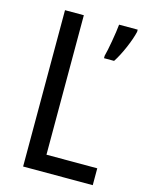

<svg xmlns="http://www.w3.org/2000/svg" viewBox="-110 -780 637 847"><g transform="rotate(15 208.5 -357.0)"><path d="M80 0H398V-77H166V-714H80ZM412 -704V-714H327C324 -679 309 -592 301 -565V-554H347C372 -591 403 -663 412 -704Z"/></g></svg>

Font: Noto Sans Ethiopic Condensed
Style: Regular
Weight: 400
Width: 3
Designer: Monotype Design Team
Foundry: Monotype Imaging Inc.
Version: Version 2.102